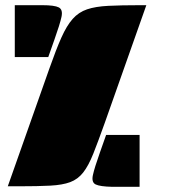

<svg xmlns="http://www.w3.org/2000/svg" viewBox="-20 -720 658 740"><path d="M384 -247Q358 -174 339.5 -127.5Q321 -81 300.5 -55Q280 -29 250.5 -18Q221 -7 173.5 -4.5Q126 -2 52 -2H10L170 -455Q196 -529 216.5 -575Q237 -621 260 -647Q283 -673 315.5 -684Q348 -695 397.5 -697.5Q447 -700 520 -700H544ZM190 -568 166 -500H37V-700H143Q190 -700 206.5 -691.5Q223 -683 217 -655Q211 -627 190 -568ZM365 -132 389 -200H518V0H412Q366 -1 349 -9Q332 -17 338 -45Q344 -73 365 -132Z"/></svg>

Font: Badeen Display
Style: Regular
Weight: 400
Version: Version 1.000; ttfautohint (v1.8.4.7-5d5b)